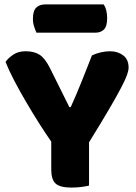

<svg xmlns="http://www.w3.org/2000/svg" viewBox="-20 -841 614 869"><path d="M562 -535Q562 -523 555.5 -503.5Q549 -484 529.5 -446.5Q510 -409 475 -349Q440 -289 383 -197V-1Q372 2 349.5 5Q327 8 304 8Q252 8 232 -10Q212 -28 212 -73V-200Q186 -237 156 -284.5Q126 -332 97 -381.5Q68 -431 43.5 -478Q19 -525 5 -561Q18 -579 40.5 -594Q63 -609 96 -609Q135 -609 159.5 -593Q184 -577 206 -533L294 -356H300Q314 -387 325.5 -414Q337 -441 348 -468.5Q359 -496 370.5 -525Q382 -554 396 -590Q414 -599 436 -604Q458 -609 478 -609Q513 -609 537.5 -590.5Q562 -572 562 -535ZM145 -693Q140 -704 134.5 -720.5Q129 -737 129 -755Q129 -792 144 -806.5Q159 -821 184 -821H449Q457 -810 461 -793.5Q465 -777 465 -759Q465 -722 450.5 -707.5Q436 -693 411 -693Z"/></svg>

Font: Baloo Bhaina 2 ExtraBold
Style: Regular
Weight: 800
Designer: Yesha Goshar, Manish Minz, Shuchita Grover and Ek Type
Foundry: Ek Type
Version: Version 1.640;hotconv 1.0.111;makeotfexe 2.5.65597; ttfautoh